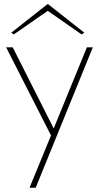

<svg xmlns="http://www.w3.org/2000/svg" viewBox="-20 -695 466 904"><path d="M119 189 234 -91V-30L9 -472H40L240 -76H227L389 -472H417L148 189ZM45 -533 33 -541 203 -675H207L377 -541L364 -533L205 -644Z"/></svg>

Font: Panamera Thin
Style: Regular
Weight: 100
Designer: Bastien Sozeau
Foundry: NBR — Bastien Sozeau
Version: Version 3.003;gftools[0.9.33]